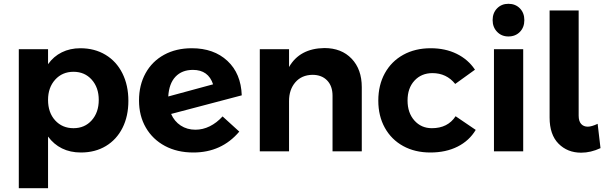

<svg xmlns="http://www.w3.org/2000/svg" viewBox="-20 -797 3182 1011"><path d="M656 -266Q656 -185 625 -123.5Q594 -62 537.5 -28Q481 6 406 6Q350 6 306.5 -15.5Q263 -37 233 -78V194H79V-538H233V-459Q262 -500 305.5 -521.5Q349 -543 403 -543Q478 -543 535.5 -508.5Q593 -474 624.5 -411Q656 -348 656 -266ZM500 -271Q500 -336 463 -377.5Q426 -419 367 -419Q308 -419 270.5 -377.5Q233 -336 233 -271Q233 -204 270.5 -163Q308 -122 367 -122Q426 -122 463 -163.5Q500 -205 500 -271Z M1152 -184 1240 -104Q1147 6 998 6Q913 6 848.5 -28.5Q784 -63 748 -125Q712 -187 712 -268Q712 -349 746.5 -411.5Q781 -474 844 -508.5Q907 -543 990 -543Q1106 -543 1177.5 -476.5Q1249 -410 1253 -295L881 -197Q898 -158 931.5 -136Q965 -114 1009 -114Q1048 -114 1084.5 -132Q1121 -150 1152 -184ZM866 -289 1102 -353Q1077 -429 996 -429Q938 -429 904 -393Q870 -357 866 -289Z M1885 -338V0H1731V-293Q1731 -344 1702.5 -373.5Q1674 -403 1625 -403Q1568 -402 1535 -363.5Q1502 -325 1502 -265V0H1348V-538H1502V-444Q1558 -542 1688 -544Q1778 -544 1831.5 -488Q1885 -432 1885 -338Z M2257 -412Q2199 -412 2162.5 -372.5Q2126 -333 2126 -268Q2126 -203 2162 -162.5Q2198 -122 2254 -122Q2338 -122 2379 -185L2485 -113Q2451 -56 2389.5 -25Q2328 6 2246 6Q2165 6 2103 -28Q2041 -62 2006.5 -124Q1972 -186 1972 -267Q1972 -349 2006.5 -411.5Q2041 -474 2103.5 -508.5Q2166 -543 2248 -543Q2325 -543 2385 -513.5Q2445 -484 2481 -430L2377 -355Q2331 -412 2257 -412Z M2741 -691Q2741 -653 2717.5 -629Q2694 -605 2657 -605Q2621 -605 2597.5 -629.5Q2574 -654 2574 -691Q2574 -729 2597.5 -753Q2621 -777 2657 -777Q2694 -777 2717.5 -753Q2741 -729 2741 -691ZM2581 -538H2735V0H2581Z M3075 -130Q3095 -130 3127 -145L3142 -17Q3091 7 3040 7Q2968 7 2921 -40.5Q2874 -88 2874 -178V-742H3027V-188Q3027 -159 3040 -144.5Q3053 -130 3075 -130Z"/></svg>

Font: TypoPRO Montserrat Alternates
Style: Regular
Weight: 600
Designer: Julieta Ulanovsky
Foundry: Julieta Ulanovsky
Version: Version 6.001